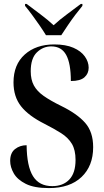

<svg xmlns="http://www.w3.org/2000/svg" viewBox="-20 -951 532 981"><path d="M230 10Q155 10 112 -11.5Q69 -33 50.5 -65Q32 -97 32 -129Q32 -170 57 -189.5Q82 -209 116 -209Q117 -102 148.5 -51Q180 0 247 0Q302 0 334 -33.5Q366 -67 366 -134Q366 -185 347 -216.5Q328 -248 292.5 -270.5Q257 -293 208 -318Q126 -359 87.5 -408Q49 -457 49 -530Q49 -621 106.5 -672.5Q164 -724 257 -724Q316 -724 355 -707Q394 -690 413.5 -662.5Q433 -635 433 -605Q433 -575 411.5 -556Q390 -537 342 -537Q342 -627 318 -670.5Q294 -714 242 -714Q200 -714 168.5 -683.5Q137 -653 137 -587Q137 -544 153 -514.5Q169 -485 203 -461Q237 -437 292 -410Q374 -370 415 -323.5Q456 -277 456 -199Q456 -103 396.5 -46.5Q337 10 230 10ZM215 -771Q201 -794 182 -821.5Q163 -849 143.5 -875.5Q124 -902 108 -921V-931H116Q145 -909 184.5 -879.5Q224 -850 254 -822Q284 -850 323.5 -879Q363 -908 393 -931H401V-921Q385 -902 365 -875.5Q345 -849 326.5 -821.5Q308 -794 293 -771Z"/></svg>

Font: Noto Serif Display Condensed SemiBold
Style: Regular
Weight: 600
Width: 3
Designer: Monotype Design Team
Foundry: Monotype Imaging Inc.
Version: Version 2.009